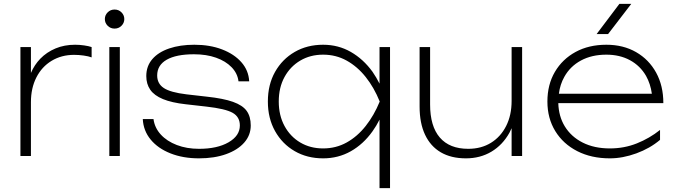

<svg xmlns="http://www.w3.org/2000/svg" viewBox="-20 -802 3471 987"><path d="M85 -560H139V-427Q157 -469 187 -500Q220 -534 265.5 -553Q311 -572 366 -572Q389 -572 413 -568.5Q437 -565 451 -560V-507Q435 -513 410 -516.5Q385 -520 361 -520Q296 -520 245.5 -489.5Q195 -459 167 -404Q139 -349 139 -277V0H85Z M542 -560H596V0H542ZM569 -655Q548 -655 533.5 -669.5Q519 -684 519 -704Q519 -724 533.5 -738.5Q548 -753 569 -753Q590 -753 604.5 -738.5Q619 -724 619 -704Q619 -684 604.5 -669.5Q590 -655 569 -655Z M1269 -157Q1269 -107 1235.5 -69Q1202 -31 1142 -9.5Q1082 12 1003 12Q921 12 856.5 -13.5Q792 -39 754.5 -84.5Q717 -130 714 -190H769Q775 -145 806.5 -110.5Q838 -76 889 -56.5Q940 -37 1003 -37Q1097 -37 1155 -70.5Q1213 -104 1213 -157Q1213 -201 1176 -222Q1139 -243 1041 -254L935 -266Q863 -274 818 -292.5Q773 -311 752.5 -340.5Q732 -370 732 -411Q732 -462 763 -498Q794 -534 850 -553Q906 -572 979 -572Q1059 -572 1121.5 -548Q1184 -524 1221 -482Q1258 -440 1261 -384H1206Q1201 -425 1170.5 -456.5Q1140 -488 1090.5 -505.5Q1041 -523 977 -523Q886 -523 837 -495Q788 -467 788 -414Q788 -372 822 -349.5Q856 -327 939 -317L1044 -305Q1128 -296 1177.5 -278.5Q1227 -261 1248 -232Q1269 -203 1269 -157Z M1985 -560V165H1931V-187Q1915 -155 1895 -127Q1848 -61 1783.5 -24.5Q1719 12 1641 12Q1559 12 1495 -25Q1431 -62 1394 -128Q1357 -194 1357 -280Q1357 -367 1394 -432.5Q1431 -498 1495 -535Q1559 -572 1641 -572Q1719 -572 1783.5 -535Q1848 -498 1895 -433Q1915 -404 1931 -372V-560ZM1413 -280Q1413 -209 1442.5 -154.5Q1472 -100 1523.5 -69.5Q1575 -39 1641 -39Q1707 -39 1762 -69.5Q1817 -100 1860 -154.5Q1903 -209 1932 -280Q1903 -352 1860 -406Q1817 -460 1762 -490.5Q1707 -521 1641 -521Q1575 -521 1523.5 -490.5Q1472 -460 1442.5 -406Q1413 -352 1413 -280Z M2375 12Q2299 12 2246 -19Q2193 -50 2165 -109.5Q2137 -169 2137 -254V-560H2191V-265Q2191 -153 2241 -95Q2291 -37 2387 -37Q2454 -37 2504 -68Q2554 -99 2582 -154.5Q2610 -210 2610 -283V-560H2664V0H2610V-143Q2605 -131 2599 -120Q2564 -57 2506.5 -22.5Q2449 12 2375 12Z M3115 12Q3020 12 2947.5 -25Q2875 -62 2834.5 -128Q2794 -194 2794 -280Q2794 -367 2832.5 -432.5Q2871 -498 2939 -535Q3007 -572 3097 -572Q3184 -572 3250 -534Q3316 -496 3353 -428.5Q3390 -361 3390 -272H2850Q2852 -204 2883 -153Q2916 -99 2975.5 -69Q3035 -39 3115 -39Q3189 -39 3254 -65Q3319 -91 3373 -134V-83Q3321 -39 3251 -13.5Q3181 12 3115 12ZM3331 -320Q3324 -371 3301 -412Q3271 -464 3218.5 -492.5Q3166 -521 3097 -521Q3022 -521 2966.5 -491Q2911 -461 2881 -407Q2859 -368 2853 -320ZM3164 -782H3225L3106 -627H3047Z"/></svg>

Font: Bounded
Style: Regular
Weight: 200
Designer: Vlad Churkin
Version: Version 1.0